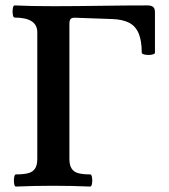

<svg xmlns="http://www.w3.org/2000/svg" viewBox="-20 -686 623 709"><path d="M38.6 -42Q67 -42 83.9 -46.4Q100.8 -50.8 109.2 -63.2Q117.7 -75.7 117.7 -99.1V-566.9Q117.7 -621.1 33.7 -621.1Q29.3 -621.1 27.3 -632.3Q25.4 -643.6 27.3 -654.8Q29.3 -666 33.7 -666Q92.2 -663.1 179.7 -663.1Q222.6 -663.1 265.9 -663.6Q309.1 -664.1 352.1 -664.6Q438.5 -666 524.4 -666Q539.1 -666 545.7 -660.2Q552.2 -654.3 552.2 -641.1V-491.5Q552.2 -486.3 540 -484.1Q527.8 -481.9 515.6 -484.2Q503.4 -486.4 503.4 -491.9Q503.4 -536.1 491.9 -563Q480.5 -589.8 456.5 -602.1Q432.6 -614.3 394.5 -615.7L256.3 -620.6Q244.6 -620.6 240.5 -615.5Q236.3 -610.4 236.3 -597.2V-99.1Q236.3 -75.7 244.7 -63.2Q253 -50.8 269.3 -46.4Q285.6 -42 313.5 -42Q317.9 -42 319.8 -30.8Q321.8 -19.5 319.8 -8.3Q317.9 2.9 313.5 2.9Q244.6 0 176 0Q107.4 0 38.6 2.9Q33.9 2.9 32.1 -8.3Q30.3 -19.5 32.2 -30.8Q34.2 -42 38.6 -42Z"/></svg>

Font: Junicode Two Beta VF
Style: Regular
Weight: 400
Designer: Peter S. Baker
Foundry: Briery Creek Software
Version: Version 1.031 beta; ttfautohint (v1.8.1.43-b0c9)